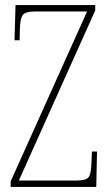

<svg xmlns="http://www.w3.org/2000/svg" viewBox="-20 -734 431 754"><path d="M22 0V-22L322 -689H119Q80 -689 69.5 -675Q59 -661 58 -620L57 -576H37L41 -714H354V-693L54 -25H280Q319 -25 328.5 -39Q338 -53 339 -93L341 -139H361L358 0Z"/></svg>

Font: Noto Serif Myanmar ExtraCondensed Thin
Style: Regular
Weight: 100
Width: 2
Designer: Ben Mitchell and the Monotype Design Team
Foundry: Monotype Imaging Inc.
Version: Version 2.106; ttfautohint (v1.8.4.7-5d5b)